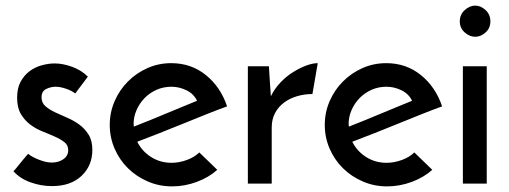

<svg xmlns="http://www.w3.org/2000/svg" viewBox="-20 -654 1814 684"><path d="M293 -381 248 -321Q247 -322 241 -326Q235 -330 225.5 -334Q216 -338 203.5 -341.5Q191 -345 178 -345Q161 -345 144.5 -337Q128 -329 128 -307Q128 -288 141.5 -276Q155 -264 175 -254.5Q195 -245 218.5 -235Q242 -225 262 -210.5Q282 -196 295.5 -174.5Q309 -153 309 -120Q309 -64 270.5 -27.5Q232 9 165 9Q126 9 88.5 -4.5Q51 -18 28 -44Q35 -51 43.5 -62Q52 -73 60.5 -83Q69 -93 74.5 -99.5Q80 -106 81 -106Q81 -105 88.5 -100Q96 -95 108 -89.5Q120 -84 135 -79.5Q150 -75 165 -75Q189 -75 206 -87Q223 -99 223 -119Q223 -137 209.5 -147.5Q196 -158 176 -167Q156 -176 132 -185.5Q108 -195 88 -210Q68 -225 54.5 -247.5Q41 -270 41 -306Q41 -340 53.5 -363Q66 -386 85.5 -400.5Q105 -415 129 -421.5Q153 -428 175 -428Q204 -428 237 -416Q270 -404 293 -381Z M682 -295Q670 -320 644 -332.5Q618 -345 591 -345Q562 -345 537.5 -334Q513 -323 495 -304.5Q477 -286 466.5 -262Q456 -238 456 -213Q456 -208 456.5 -206Q457 -204 457 -203Q483 -213 513.5 -225.5Q544 -238 574 -250.5Q604 -263 632 -274.5Q660 -286 682 -295ZM754 -49Q724 -22 681 -6Q638 10 593 10Q547 10 506.5 -7.5Q466 -25 436 -54.5Q406 -84 388.5 -124Q371 -164 371 -209Q371 -254 388.5 -294Q406 -334 436 -364Q466 -394 505.5 -411.5Q545 -429 590 -429Q661 -429 713.5 -386.5Q766 -344 789 -275Q758 -264 718 -248Q678 -232 635 -214.5Q592 -197 549 -180Q506 -163 469 -149Q486 -115 518.5 -94.5Q551 -74 591 -74Q618 -74 645.5 -84Q673 -94 690 -111Z M1093 -319Q1065 -319 1039 -311.5Q1013 -304 992.5 -289Q972 -274 960 -251.5Q948 -229 948 -200V0H863V-418H938Q940 -387 941.5 -361.5Q943 -336 945 -311Q958 -338 979 -360Q1000 -382 1024 -397Q1048 -412 1071 -420.5Q1094 -429 1112 -429Z M1448 -295Q1436 -320 1410 -332.5Q1384 -345 1357 -345Q1328 -345 1303.5 -334Q1279 -323 1261 -304.5Q1243 -286 1232.5 -262Q1222 -238 1222 -213Q1222 -208 1222.5 -206Q1223 -204 1223 -203Q1249 -213 1279.5 -225.5Q1310 -238 1340 -250.5Q1370 -263 1398 -274.5Q1426 -286 1448 -295ZM1520 -49Q1490 -22 1447 -6Q1404 10 1359 10Q1313 10 1272.5 -7.5Q1232 -25 1202 -54.5Q1172 -84 1154.5 -124Q1137 -164 1137 -209Q1137 -254 1154.5 -294Q1172 -334 1202 -364Q1232 -394 1271.5 -411.5Q1311 -429 1356 -429Q1427 -429 1479.5 -386.5Q1532 -344 1555 -275Q1524 -264 1484 -248Q1444 -232 1401 -214.5Q1358 -197 1315 -180Q1272 -163 1235 -149Q1252 -115 1284.5 -94.5Q1317 -74 1357 -74Q1384 -74 1411.5 -84Q1439 -94 1456 -111Z M1714 0H1629V-418H1714ZM1635.5 -538.5Q1618 -554 1618 -578Q1618 -602 1635.5 -618Q1653 -634 1673 -634Q1693 -634 1710 -618Q1727 -602 1727 -578Q1727 -554 1710 -538.5Q1693 -523 1673 -523Q1653 -523 1635.5 -538.5Z"/></svg>

Font: JosefinSans
Style: SemiBold
Weight: 600
Designer: Santiago Orozco
Foundry: Typemade
Version: Version 1.0 ; ttfautohint (v1.3)